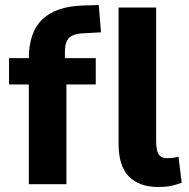

<svg xmlns="http://www.w3.org/2000/svg" viewBox="-20 -735 754 766"><path d="M95 0V-398H16V-503H133L95 -461V-501Q95 -606 148.5 -657.5Q202 -709 309 -713L374 -715L383 -606L310 -602Q289 -601 273 -595Q257 -589 248 -573.5Q239 -558 239 -528V-479L205 -503H362V-398H245V0ZM612 11Q535 11 494 -31Q453 -73 453 -162V-705H603V-171Q603 -150 606.5 -135Q610 -120 619.5 -112Q629 -104 646 -104Q659 -104 671 -105.5Q683 -107 692 -110L705 -6Q681 3 660.5 7Q640 11 612 11Z"/></svg>

Font: Nunito Sans 7pt Condensed ExtraBold
Style: Regular
Weight: 800
Width: 3
Designer: Vernon Adams
Foundry: Vernon Adams
Version: Version 3.101;gftools[0.9.27]